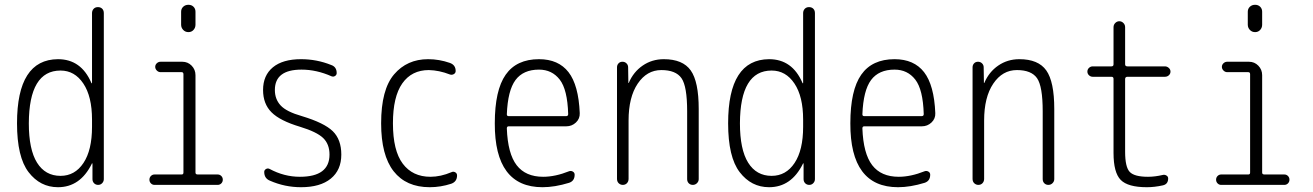

<svg xmlns="http://www.w3.org/2000/svg" viewBox="-20 -780 5540 810"><path d="M235.4 -482.4Q102.5 -482.4 101.6 -259.8Q101.6 -149.4 136.2 -93.8Q170.9 -38.1 235.4 -38.1Q295.9 -38.1 332 -92.3Q368.2 -146.5 368.2 -245.1V-275.4Q368.2 -373 331.5 -427.7Q294.9 -482.4 235.4 -482.4ZM224.6 9.8Q149.4 9.8 100.6 -53.7Q51.8 -117.2 51.8 -259.8Q51.8 -529.3 224.6 -530.3Q322.3 -530.3 365.2 -430.7Q365.2 -428.7 367.2 -428.7Q368.2 -428.7 368.2 -429.7V-724.6Q368.2 -735.4 375 -742.7Q381.8 -750 393.1 -750Q404.3 -750 411.1 -743.2Q418 -736.3 418 -724.6V-24.4Q418 -14.6 411.1 -7.3Q404.3 0 394 0Q383.8 0 377 -6.8Q370.1 -13.7 370.1 -24.4V-89.8Q370.1 -90.8 368.2 -90.8Q367.2 -90.8 367.2 -88.9Q318.4 9.8 224.6 9.8Z M631.8 0Q623 0 616.7 -6.3Q610.4 -12.7 610.4 -22Q610.4 -31.2 616.7 -37.6Q623 -43.9 631.8 -43.9H746.1Q753.9 -43.9 753.9 -51.8V-466.8Q753.9 -475.6 746.1 -475.6H657.2Q648.4 -475.6 641.6 -482.4Q634.8 -489.3 634.8 -498Q634.8 -506.8 641.6 -513.2Q648.4 -519.5 657.2 -519.5H749Q772.5 -519.5 788.6 -502.9Q804.7 -486.3 804.7 -462.9V-51.8Q804.7 -43.9 814.5 -43.9H898.4Q907.2 -43.9 913.6 -37.6Q919.9 -31.2 919.9 -22Q919.9 -12.7 913.6 -6.3Q907.2 0 898.4 0ZM744.1 -730.5Q744.1 -743.2 752.9 -751.5Q761.7 -759.8 774.9 -759.8Q788.1 -759.8 796.4 -751.5Q804.7 -743.2 804.7 -730.5V-675.8Q804.7 -663.1 796.4 -653.8Q788.1 -644.5 774.9 -644.5Q761.7 -644.5 752.9 -653.8Q744.1 -663.1 744.1 -675.8Z M1246.1 -245.1Q1161.1 -270.5 1125.5 -306.2Q1089.8 -341.8 1089.8 -400.4Q1089.8 -461.9 1131.3 -496.1Q1172.9 -530.3 1250 -530.3Q1316.4 -530.3 1377 -505.9Q1400.4 -498 1400.4 -471.7Q1400.4 -463.9 1393.6 -459.5Q1386.7 -455.1 1378.9 -458Q1315.4 -486.3 1252 -486.3Q1139.6 -486.3 1139.6 -400.4Q1139.6 -361.3 1164.1 -335Q1188.5 -308.6 1253.9 -290Q1347.7 -261.7 1383.8 -226.6Q1419.9 -191.4 1419.9 -127.9Q1419.9 -62.5 1375.5 -26.4Q1331.1 9.8 1250 9.8Q1181.6 9.8 1119.1 -17.6Q1094.7 -27.3 1094.7 -54.7Q1094.7 -62.5 1102.1 -66.9Q1109.4 -71.3 1117.2 -67.4Q1178.7 -34.2 1245.1 -34.2Q1370.1 -34.2 1370.1 -127.9Q1370.1 -171.9 1343.3 -197.8Q1316.4 -223.6 1246.1 -245.1Z M1793 9.8Q1693.4 9.8 1640.6 -57.6Q1587.9 -125 1587.9 -259.8Q1587.9 -402.3 1642.6 -466.3Q1697.3 -530.3 1786.1 -530.3Q1833 -530.3 1877.9 -514.6Q1902.3 -505.9 1902.3 -480.5Q1902.3 -471.7 1894.5 -467.3Q1886.7 -462.9 1877.9 -465.8Q1833 -483.4 1789.1 -484.4Q1716.8 -484.4 1677.2 -428.2Q1637.7 -372.1 1637.7 -259.8Q1637.7 -144.5 1679.2 -89.4Q1720.7 -34.2 1795.9 -34.2Q1838.9 -34.2 1884.8 -53.7Q1892.6 -57.6 1900.4 -53.2Q1908.2 -48.8 1908.2 -40Q1908.2 -13.7 1883.8 -4.9Q1838.9 9.8 1793 9.8Z M2253.9 -486.3Q2187.5 -486.3 2154.8 -442.4Q2122.1 -398.4 2118.2 -297.9Q2118.2 -290 2126 -290H2368.2Q2377 -290 2377 -298.8Q2374 -402.3 2341.3 -444.3Q2308.6 -486.3 2253.9 -486.3ZM2268.6 9.8Q2066.4 9.8 2067.4 -259.8Q2067.4 -399.4 2113.3 -464.8Q2159.2 -530.3 2253.9 -530.3Q2335.9 -530.3 2378.4 -475.6Q2420.9 -420.9 2425.8 -302.7Q2426.8 -279.3 2409.7 -263.2Q2392.6 -247.1 2369.1 -247.1H2126Q2118.2 -247.1 2118.2 -238.3Q2122.1 -131.8 2159.7 -83Q2197.3 -34.2 2271.5 -34.2Q2322.3 -34.2 2380.9 -57.6Q2388.7 -60.5 2396.5 -56.2Q2404.3 -51.8 2404.3 -43Q2404.3 -16.6 2380.9 -8.8Q2320.3 9.8 2268.6 9.8Z M2607.4 0Q2597.7 0 2590.3 -6.8Q2583 -13.7 2583 -25.4V-496.1Q2583 -505.9 2589.4 -512.7Q2595.7 -519.5 2606 -519.5Q2616.2 -519.5 2623 -512.7Q2629.9 -505.9 2629.9 -496.1L2630.9 -430.7Q2630.9 -429.7 2631.8 -429.7Q2632.8 -429.7 2632.8 -430.7Q2652.3 -476.6 2691.4 -503.4Q2730.5 -530.3 2780.3 -530.3Q2860.4 -530.3 2894 -482.9Q2927.7 -435.5 2927.7 -320.3V-24.4Q2927.7 -14.6 2920.4 -7.3Q2913.1 0 2902.8 0Q2892.6 0 2885.7 -6.8Q2878.9 -13.7 2878.9 -24.4V-310.5Q2878.9 -416 2855 -450.2Q2831.1 -484.4 2770 -484.4Q2709 -484.4 2670.4 -427.2Q2631.8 -370.1 2631.8 -271.5V-25.4Q2631.8 -14.6 2625 -7.3Q2618.2 0 2607.4 0Z M3235.4 -482.4Q3102.5 -482.4 3101.6 -259.8Q3101.6 -149.4 3136.2 -93.8Q3170.9 -38.1 3235.4 -38.1Q3295.9 -38.1 3332 -92.3Q3368.2 -146.5 3368.2 -245.1V-275.4Q3368.2 -373 3331.5 -427.7Q3294.9 -482.4 3235.4 -482.4ZM3224.6 9.8Q3149.4 9.8 3100.6 -53.7Q3051.8 -117.2 3051.8 -259.8Q3051.8 -529.3 3224.6 -530.3Q3322.3 -530.3 3365.2 -430.7Q3365.2 -428.7 3367.2 -428.7Q3368.2 -428.7 3368.2 -429.7V-724.6Q3368.2 -735.4 3375 -742.7Q3381.8 -750 3393.1 -750Q3404.3 -750 3411.1 -743.2Q3418 -736.3 3418 -724.6V-24.4Q3418 -14.6 3411.1 -7.3Q3404.3 0 3394 0Q3383.8 0 3377 -6.8Q3370.1 -13.7 3370.1 -24.4V-89.8Q3370.1 -90.8 3368.2 -90.8Q3367.2 -90.8 3367.2 -88.9Q3318.4 9.8 3224.6 9.8Z M3753.9 -486.3Q3687.5 -486.3 3654.8 -442.4Q3622.1 -398.4 3618.2 -297.9Q3618.2 -290 3626 -290H3868.2Q3877 -290 3877 -298.8Q3874 -402.3 3841.3 -444.3Q3808.6 -486.3 3753.9 -486.3ZM3768.6 9.8Q3566.4 9.8 3567.4 -259.8Q3567.4 -399.4 3613.3 -464.8Q3659.2 -530.3 3753.9 -530.3Q3835.9 -530.3 3878.4 -475.6Q3920.9 -420.9 3925.8 -302.7Q3926.8 -279.3 3909.7 -263.2Q3892.6 -247.1 3869.1 -247.1H3626Q3618.2 -247.1 3618.2 -238.3Q3622.1 -131.8 3659.7 -83Q3697.3 -34.2 3771.5 -34.2Q3822.3 -34.2 3880.9 -57.6Q3888.7 -60.5 3896.5 -56.2Q3904.3 -51.8 3904.3 -43Q3904.3 -16.6 3880.9 -8.8Q3820.3 9.8 3768.6 9.8Z M4107.4 0Q4097.7 0 4090.3 -6.8Q4083 -13.7 4083 -25.4V-496.1Q4083 -505.9 4089.4 -512.7Q4095.7 -519.5 4106 -519.5Q4116.2 -519.5 4123 -512.7Q4129.9 -505.9 4129.9 -496.1L4130.9 -430.7Q4130.9 -429.7 4131.8 -429.7Q4132.8 -429.7 4132.8 -430.7Q4152.3 -476.6 4191.4 -503.4Q4230.5 -530.3 4280.3 -530.3Q4360.4 -530.3 4394 -482.9Q4427.7 -435.5 4427.7 -320.3V-24.4Q4427.7 -14.6 4420.4 -7.3Q4413.1 0 4402.8 0Q4392.6 0 4385.7 -6.8Q4378.9 -13.7 4378.9 -24.4V-310.5Q4378.9 -416 4355 -450.2Q4331.1 -484.4 4270 -484.4Q4209 -484.4 4170.4 -427.2Q4131.8 -370.1 4131.8 -271.5V-25.4Q4131.8 -14.6 4125 -7.3Q4118.2 0 4107.4 0Z M4589.8 -456.1Q4581.1 -456.1 4574.2 -462.4Q4567.4 -468.8 4567.4 -478Q4567.4 -487.3 4574.2 -493.7Q4581.1 -500 4589.8 -500H4668.9Q4677.7 -500 4677.7 -508.8V-665Q4677.7 -675.8 4685.1 -683.1Q4692.4 -690.4 4702.1 -690.4Q4711.9 -690.4 4719.2 -683.1Q4726.6 -675.8 4726.6 -665V-508.8Q4726.6 -500 4736.3 -500H4894.5Q4903.3 -500 4910.6 -493.7Q4918 -487.3 4918 -478Q4918 -468.8 4911.1 -462.4Q4904.3 -456.1 4894.5 -456.1H4736.3Q4727.5 -456.1 4726.6 -447.3V-139.6Q4726.6 -75.2 4746.1 -54.7Q4765.6 -34.2 4823.2 -34.2Q4852.5 -34.2 4885.7 -42Q4893.6 -43.9 4900.9 -39.6Q4908.2 -35.2 4908.2 -27.3Q4908.2 -2.9 4885.7 2Q4850.6 9.8 4818.4 9.8Q4738.3 9.8 4708 -21Q4677.7 -51.8 4677.7 -134.8V-447.3Q4677.7 -456.1 4668.9 -456.1Z M5131.8 0Q5123 0 5116.7 -6.3Q5110.4 -12.7 5110.4 -22Q5110.4 -31.2 5116.7 -37.6Q5123 -43.9 5131.8 -43.9H5246.1Q5253.9 -43.9 5253.9 -51.8V-466.8Q5253.9 -475.6 5246.1 -475.6H5157.2Q5148.4 -475.6 5141.6 -482.4Q5134.8 -489.3 5134.8 -498Q5134.8 -506.8 5141.6 -513.2Q5148.4 -519.5 5157.2 -519.5H5249Q5272.5 -519.5 5288.6 -502.9Q5304.7 -486.3 5304.7 -462.9V-51.8Q5304.7 -43.9 5314.5 -43.9H5398.4Q5407.2 -43.9 5413.6 -37.6Q5419.9 -31.2 5419.9 -22Q5419.9 -12.7 5413.6 -6.3Q5407.2 0 5398.4 0ZM5244.1 -730.5Q5244.1 -743.2 5252.9 -751.5Q5261.7 -759.8 5274.9 -759.8Q5288.1 -759.8 5296.4 -751.5Q5304.7 -743.2 5304.7 -730.5V-675.8Q5304.7 -663.1 5296.4 -653.8Q5288.1 -644.5 5274.9 -644.5Q5261.7 -644.5 5252.9 -653.8Q5244.1 -663.1 5244.1 -675.8Z"/></svg>

Font: Rounded Mgen+ 2m light
Style: Regular
Weight: 200
Designer: [Source Han Sans]
Ryoko NISHIZUKA  (kana & ideographs); Paul D. Hunt (Latin, Greek & Cyrillic); Wenlong ZHANG  (bopomofo
Version: Version 1.059.20150602